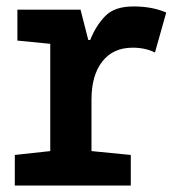

<svg xmlns="http://www.w3.org/2000/svg" viewBox="-20 -576 540 596"><path d="M386 0V-95L264 -107V-267Q264 -342 297.5 -385Q331 -428 392 -428Q431 -428 461 -413L496 -537Q453 -556 394 -556Q336 -556 307 -526.5Q278 -497 260 -452H254L230 -546H34V-450L136 -440V-107L26 -95V0Z"/></svg>

Font: Noto Sans Mono UI Condensed
Style: Bold
Weight: 700
Width: 3
Designer: Monotype Design team
Foundry: Monotype Imaging Inc.
Version: 1.000